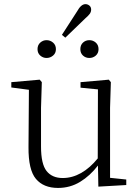

<svg xmlns="http://www.w3.org/2000/svg" viewBox="-20 -903 683 937"><path d="M207 -620.1Q189.9 -620.1 176.5 -631.8Q163.1 -643.6 163.1 -663.1Q163.1 -683.1 176.5 -695.1Q189.9 -707 207 -707Q225.1 -707 239 -695.1Q252.9 -683.1 252.9 -663.1Q252.9 -643.6 239 -631.8Q225.1 -620.1 207 -620.1ZM282.2 -732.9 356 -847.2Q375.5 -882.8 397 -882.8Q407.7 -882.8 416.3 -875.7Q424.8 -868.7 424.8 -856Q424.8 -844.2 417.2 -834.5Q409.7 -824.7 397 -814L298.8 -719.2ZM416 -620.1Q397.9 -620.1 385 -631.8Q372.1 -643.6 372.1 -663.1Q372.1 -683.1 385 -695.1Q397.9 -707 416 -707Q434.1 -707 447.5 -695.1Q460.9 -683.1 460.9 -663.1Q460.9 -643.6 447.5 -631.8Q434.1 -620.1 416 -620.1ZM460 7.8 458 -95.2Q419.9 -45.4 371.1 -15.6Q322.3 14.2 263.2 14.2Q192.4 14.2 155.3 -30Q118.2 -74.2 119.1 -185.1L121.1 -464.8L35.2 -476.1V-502L173.8 -514.2L184.1 -502L180.2 -377V-188Q180.2 -102.5 207.3 -68.4Q234.4 -34.2 286.1 -34.2Q332.5 -34.2 376 -58.8Q419.4 -83.5 457 -129.9L458 -466.8L373 -475.1V-502L511.2 -514.2L521 -502L517.1 -377V-35.2L596.2 -26.9V0Z"/></svg>

Font: Source Han Serif TW ExtraLight
Style: Regular
Weight: 250
Designer: Ryoko NISHIZUKA Ë•øÂ°öÊ∂ºÂ≠ê (kana & ideographs); Frank Grie√ühammer (Latin, Greek & Cyrillic); Wenlong ZHANG Âº†ÊñáÈæô 
Foundry: Adobe
Version: Version 2.003;hotconv 1.1.1;makeotfexe 2.6.0